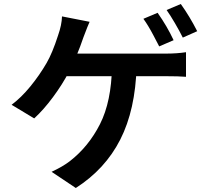

<svg xmlns="http://www.w3.org/2000/svg" viewBox="-20 -867 1040 960"><path d="M848 -666 776 -635Q773 -641 747 -690.5Q721 -740 697 -773L768 -803Q816 -735 848 -666ZM966 -711 894 -679Q877 -713 854.5 -751.5Q832 -790 813 -817L884 -847Q929 -784 966 -711ZM397 -680Q366 -588 325 -508Q292 -445 245 -381.5Q198 -318 151 -275L38 -343Q86 -379 131.5 -434.5Q177 -490 213 -552Q242 -602 270 -689Q289 -743 290 -785L428 -758Q420 -741 397 -680ZM507 -599H606H698H770H809Q865 -599 910 -606V-483Q874 -486 809 -486H759H668H554H437H335H268L279 -599ZM359 73 238 -8Q294 -34 329 -61Q423 -134 480 -246.5Q537 -359 540 -535H663Q657 -318 581.5 -169.5Q506 -21 359 73Z"/></svg>

Font: Merged Yaku Han JP SemiBold
Style: Regular
Weight: 600
Designer: Ryoko NISHIZUKA 西塚涼子 (kana, bopomofo & ideographs); Paul D. Hunt (Latin, Greek & Cyrillic); Sandoll Communications 산돌커뮤니
Foundry: Adobe
Version: Version 2.004